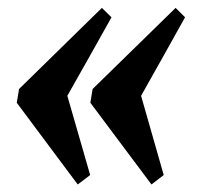

<svg xmlns="http://www.w3.org/2000/svg" viewBox="-20 -476 527 497"><path d="M372.1 1.5 213.9 -210Q215.3 -218.8 216.8 -227.8Q218.3 -236.8 219.7 -245.6L434.6 -455.6L459 -431.2Q430.7 -380.4 402.3 -329.6Q374 -278.8 345.2 -228L403.8 -22.9ZM181.2 1.5 23.4 -210Q24.9 -218.8 26.4 -227.8Q27.8 -236.8 29.3 -245.6L243.7 -455.6L268.6 -431.2Q240.2 -380.4 211.7 -329.6Q183.1 -278.8 154.3 -228L213.4 -22.9Z"/></svg>

Font: Gentium Book Plus
Style: Bold Italic
Weight: 700
Italic angle: -8°
Designer: Victor Gaultney, Annie Olsen, Iska Routamaa, Becca Hirsbrunner
Foundry: SIL International
Version: Version 6.101